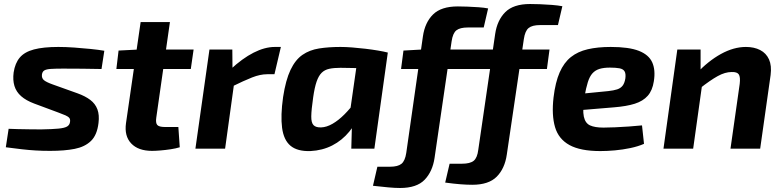

<svg xmlns="http://www.w3.org/2000/svg" viewBox="-20 -741 3907 957"><path d="M271 -507Q308 -507 350 -504Q392 -501 431.5 -497Q471 -493 500 -488L486 -397Q438 -398 390.5 -398.5Q343 -399 294 -399Q256 -399 233.5 -397.5Q211 -396 201 -390Q191 -384 189 -369Q187 -351 199.5 -341Q212 -331 243 -320L366 -276Q405 -262 430 -243Q455 -224 465.5 -196Q476 -168 471 -128Q464 -68 433.5 -38.5Q403 -9 352.5 1Q302 11 230 11Q191 11 157.5 9Q124 7 89 3Q54 -1 9 -7L23 -99Q41 -98 68.5 -97.5Q96 -97 126.5 -96.5Q157 -96 185 -96Q242 -97 272 -100Q302 -103 314.5 -110.5Q327 -118 329 -133Q331 -146 325.5 -153Q320 -160 306.5 -166Q293 -172 271 -180L150 -225Q110 -240 85.5 -261.5Q61 -283 52 -312.5Q43 -342 48 -380Q55 -426 78.5 -454Q102 -482 149 -494.5Q196 -507 271 -507Z M827 -631 759 -155Q755 -128 764 -118Q773 -108 802 -108H869L876 -7Q857 -1 830.5 3Q804 7 779 9Q754 11 738 11Q669 11 634 -26Q599 -63 608 -127L681 -631ZM945 -494 931 -397H560L571 -489L668 -494Z M1138 -494 1139 -376 1152 -362 1102 0H954L1024 -494ZM1380 -507 1348 -371H1312Q1277 -371 1236.5 -355Q1196 -339 1135 -309L1129 -395Q1188 -450 1244 -478.5Q1300 -507 1350 -507Z M1677 -507Q1703 -507 1735.5 -504.5Q1768 -502 1801.5 -498Q1835 -494 1864.5 -489Q1894 -484 1913 -479L1813 -400Q1773 -401 1739.5 -402Q1706 -403 1677 -403Q1644 -403 1621 -398Q1598 -393 1583 -378Q1568 -363 1558 -334Q1548 -305 1541 -256Q1532 -194 1531.5 -161.5Q1531 -129 1543 -117Q1555 -105 1581 -106Q1608 -107 1637.5 -124Q1667 -141 1696.5 -170.5Q1726 -200 1753 -237L1778 -189Q1758 -130 1721.5 -85.5Q1685 -41 1636 -16Q1587 9 1527 12Q1462 14 1428 -14.5Q1394 -43 1386 -104Q1378 -165 1391 -257Q1404 -342 1428 -392.5Q1452 -443 1487.5 -467.5Q1523 -492 1570.5 -499.5Q1618 -507 1677 -507ZM1768 -488 1913 -479 1846 0H1731L1734 -112L1716 -124Z M2262 -709Q2281 -709 2308.5 -708Q2336 -707 2364.5 -705Q2393 -703 2413 -699L2391 -604H2312Q2273 -604 2255 -590Q2237 -576 2231 -535L2146 46Q2136 114 2096.5 155Q2057 196 1974 196Q1949 196 1916 193Q1883 190 1839 185L1861 90H1924Q1963 90 1981 75.5Q1999 61 2005 21L2088 -560Q2098 -629 2138.5 -669Q2179 -709 2262 -709ZM2622 -721Q2642 -721 2671.5 -720Q2701 -719 2731.5 -716.5Q2762 -714 2783 -710L2761 -616H2672Q2633 -616 2615 -601.5Q2597 -587 2591 -546L2506 30Q2496 99 2456 139.5Q2416 180 2334 180Q2308 180 2275.5 177.5Q2243 175 2199 169L2221 75H2283Q2323 75 2341 60.5Q2359 46 2364 5L2448 -571Q2458 -640 2498.5 -680.5Q2539 -721 2622 -721ZM2719 -494 2706 -397H1979L1991 -489L2080 -494Z M3024 -507Q3115 -507 3164.5 -487.5Q3214 -468 3231 -430Q3248 -392 3239 -336Q3232 -290 3208.5 -263.5Q3185 -237 3144 -224Q3103 -211 3040 -206L2788 -185L2799 -266L3012 -287Q3039 -290 3056 -295.5Q3073 -301 3083 -313.5Q3093 -326 3097 -350Q3100 -374 3093 -385.5Q3086 -397 3068 -400.5Q3050 -404 3020 -404Q2989 -404 2968 -397.5Q2947 -391 2933 -375.5Q2919 -360 2910 -331.5Q2901 -303 2893 -258Q2883 -193 2890 -160Q2897 -127 2921 -116Q2945 -105 2988 -105Q3012 -105 3046 -106.5Q3080 -108 3115.5 -110.5Q3151 -113 3180 -116L3190 -24Q3160 -11 3122 -3Q3084 5 3045 8.5Q3006 12 2972 12Q2873 12 2818.5 -18Q2764 -48 2746.5 -107.5Q2729 -167 2739 -255Q2748 -331 2769.5 -380Q2791 -429 2825.5 -456.5Q2860 -484 2909.5 -495.5Q2959 -507 3024 -507Z M3698 -507Q3739 -507 3769 -491.5Q3799 -476 3813 -445Q3827 -414 3821 -367L3769 0H3621L3667 -323Q3671 -357 3662.5 -370Q3654 -383 3627 -382Q3594 -382 3557 -361.5Q3520 -341 3468 -300L3451 -374Q3510 -437 3573.5 -472Q3637 -507 3698 -507ZM3472 -494V-364L3484 -350L3435 0H3287L3356 -494Z"/></svg>

Font: Exo 2
Style: Bold Italic
Weight: 700
Italic angle: -8°
Designer: Natanael Gama
Foundry: Natanael Gama
Version: Version 2.010